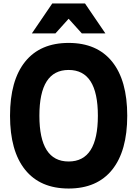

<svg xmlns="http://www.w3.org/2000/svg" viewBox="-20 -1066 790 1105"><path d="M375 19Q211.6 19 124.6 -89Q37.7 -197 37.7 -400Q37.7 -603 124.6 -711Q211.6 -819 375 -819Q538.4 -819 625.4 -711Q712.3 -603 712.3 -400Q712.3 -197 625.4 -89Q538.4 19 375 19ZM375 -136.6Q459.4 -136.6 501.4 -202.4Q543.3 -268.3 543.3 -400Q543.3 -531.7 501.4 -597.6Q459.4 -663.4 375 -663.4Q290.6 -663.4 248.6 -597.6Q206.7 -531.7 206.7 -400Q206.7 -268.3 248.6 -202.4Q290.6 -136.6 375 -136.6ZM163.4 -873.7 280.7 -1045.9H469.3L586.6 -873.7H451L326.4 -1012H423.6L299 -873.7Z"/></svg>

Font: Martian Mono SemiExpanded
Style: Regular
Weight: 400
Width: 6
Monospace: yes
Designer: Roman Shamin
Foundry: Evil Martians
Version: Version 1.000